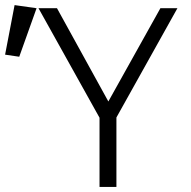

<svg xmlns="http://www.w3.org/2000/svg" viewBox="-118 -737 753 757"><path d="M341 -273.8V0H274.4V-272.8L33.8 -704.6H106.7L309.2 -336.9L514.4 -704.6H581.5ZM-60.5 -716.9 26.2 -704.6 -42.1 -513.3 -97.9 -521.5Z"/></svg>

Font: Fira Code Light
Style: Regular
Weight: 300
Monospace: yes
Designer: Carrois Corporate, Edenspiekermann AG, Nikita Prokopov
Foundry: Carrois Corporate, Edenspiekermann AG, Nikita Prokopov
Version: Version 6.000; ttfautohint (v1.8.2) -l 8 -r 50 -G 200 -x 14 